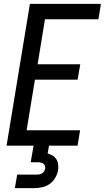

<svg xmlns="http://www.w3.org/2000/svg" viewBox="-20 -755 543 995"><path d="M14 0 135 -735H503L490 -655H213L175 -422H396L382 -342H161L118 -80H395L382 0ZM57 220 69 150H169Q176 150 183 149Q190 148 197 144Q204 140 208.5 133Q213 126 214 119Q215 112 213 105Q211 98 206 94Q201 90 193.5 88Q186 86 179 86H139L154 0H234L227 40Q240 44 252.5 51.5Q265 59 272.5 71Q280 83 281.5 98Q283 113 281 128Q277 148 266 167Q255 186 237 198.5Q219 211 198 215.5Q177 220 157 220Z"/></svg>

Font: Iosevka Medium Oblique
Style: Regular
Weight: 500
Italic angle: -9°
Monospace: yes
Designer: Belleve Invis
Foundry: Belleve Invis
Version: Version 32.5.0; ttfautohint (v1.8.4)